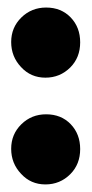

<svg xmlns="http://www.w3.org/2000/svg" viewBox="-20 -482 244 512"><path d="M103 -461.9Q143.1 -461.9 168.5 -435.5Q193.8 -409.2 193.8 -369.1Q193.8 -328.6 167.5 -302.2Q140.1 -274.9 101.1 -274.9Q62 -274.9 36.1 -303.2Q9.8 -331.1 9.8 -369.9Q9.8 -408.7 36.9 -435.3Q64 -461.9 103 -461.9ZM36.1 -18.6Q9.8 -46.4 9.8 -85.2Q9.8 -124 36.9 -150.6Q64 -177.2 103 -177.2Q143.1 -177.2 168.5 -150.9Q193.8 -124.5 193.8 -84.5Q193.8 -43.9 167.5 -17.6Q140.1 9.8 101.1 9.8Q62 9.8 36.1 -18.6Z"/></svg>

Font: Newest Shape
Style: Bold
Weight: 700
Designer: Wojciech Kalinowski "wmk69" (wmk69@o2.pl)
Foundry: Wojciech Kalinowski "wmk69" (wmk69@o2.pl)
Version: Version 1.0.0; 2022-02-24